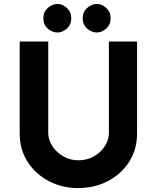

<svg xmlns="http://www.w3.org/2000/svg" viewBox="-20 -947 796 975"><path d="M225 -272Q225 -237 246 -205Q267 -173 301.5 -153Q336 -133 377 -133Q422 -133 457 -153Q492 -173 512.5 -205Q533 -237 533 -272V-736H676V-269Q676 -188 636 -125.5Q596 -63 528 -27.5Q460 8 377 8Q295 8 227.5 -27.5Q160 -63 120 -125.5Q80 -188 80 -269V-736H225ZM200 -854Q200 -886 222.5 -906.5Q245 -927 272 -927Q297 -927 319.5 -906.5Q342 -886 342 -854Q342 -822 319.5 -802Q297 -782 272 -782Q245 -782 222.5 -802Q200 -822 200 -854ZM400 -854Q400 -886 422.5 -906.5Q445 -927 472 -927Q497 -927 519.5 -906.5Q542 -886 542 -854Q542 -822 519.5 -802Q497 -782 472 -782Q445 -782 422.5 -802Q400 -822 400 -854Z"/></svg>

Font: Synthetic
Style: Bold
Weight: 700
Designer: Santiago Orozco
Foundry: Typemade
Version: Version 2.000; ttfautohint (v1.8.4.7-5d5b)